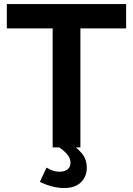

<svg xmlns="http://www.w3.org/2000/svg" viewBox="-20 -730 659 951"><path d="M604.7 -589.4H378.2V0H240.8V-589.4H13.8V-710H604.7ZM297.1 201.3Q270.2 201.3 239 193.7Q207.8 186 177.5 170.6L210.5 100Q226.5 110 241.9 115.3Q257.4 120.6 274.4 120.6Q299.6 120.6 314.3 109.3Q329.1 97.9 329.1 76.1Q329.1 54.7 314.5 36.4Q299.9 18.1 273.3 0L318 -28.9Q357.6 -2.5 383.7 27.6Q409.9 57.8 409.9 101.5Q409.9 143.9 381.2 172.6Q352.5 201.3 297.1 201.3Z"/></svg>

Font: Raleway Thin
Style: Regular
Weight: 100
Designer: Matt McInerney, Pablo Impallari, Rodrigo Fuenzalida
Foundry: Matt McInerney, Pablo Impallari, Rodrigo Fuenzalida
Version: Version 4.026